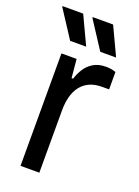

<svg xmlns="http://www.w3.org/2000/svg" viewBox="-139 -784 611 844"><g transform="rotate(20 166.0 -361.5)"><path d="M69 0V-526H140L148 -439H155Q163 -464 177 -486.5Q191 -509 215 -523.5Q239 -538 274 -538Q289 -538 301.5 -535.5Q314 -533 320 -530V-449H287Q253 -449 228.5 -437.5Q204 -426 188 -405Q172 -384 164.5 -355Q157 -326 157 -293V0ZM227 -591 143 -720 144 -723H239L301 -591ZM86 -591 2 -720 3 -723H99L161 -591Z"/></g></svg>

Font: Archivo SemiBold
Style: Regular
Weight: 400
Version: Version 2.001